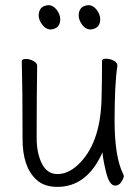

<svg xmlns="http://www.w3.org/2000/svg" viewBox="-20 -713 540 749"><path d="M204 16Q151 16 121 -13Q68 -62 68 -171Q68 -368 65 -474Q65 -483 81 -483Q96 -483 110.5 -475Q125 -467 125 -456Q123 -340 123 -175Q123 -115 143.5 -74.5Q164 -34 204 -34Q245 -34 283 -69Q370 -149 376 -321Q378 -398 378 -475Q378 -484 393 -484Q409 -484 423.5 -476.5Q438 -469 438 -457Q427 -385 427 -243Q427 -100 461 -33L463 -27Q463 -18 453.5 -3.5Q444 11 429 11Q406 11 393 -44.5Q380 -100 380 -119Q320 16 204 16ZM179 -598Q159 -598 145 -616.5Q131 -635 131 -652Q131 -690 169 -693Q187 -693 201 -675Q215 -657 215 -638Q215 -602 179 -598ZM334 -598Q314 -598 300.5 -616.5Q287 -635 287 -652Q287 -690 325 -693Q343 -693 357 -675Q371 -657 371 -638Q371 -602 334 -598Z"/></svg>

Font: LXGW WenKai Mono TC Light
Style: Regular
Weight: 300
Designer: LXGW / Fontworks Inc.
Foundry: LXGW / Fontworks Inc.
Version: Version 1.330